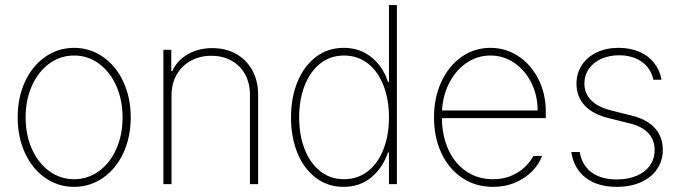

<svg xmlns="http://www.w3.org/2000/svg" viewBox="-20 -727 2687 758"><path d="M49.8 -263.7Q49.8 -341.8 78.6 -404.3Q107.4 -466.8 158.4 -502.4Q209.5 -538.1 272.5 -538.1Q335.4 -538.1 386.7 -502.4Q438 -466.8 467 -404.1Q496.1 -341.3 496.1 -263.7Q496.1 -185.5 467 -123Q438 -60.5 386.7 -24.9Q335.4 10.7 272.5 10.7Q209.5 10.7 158.4 -24.9Q107.4 -60.5 78.6 -123Q49.8 -185.5 49.8 -263.7ZM463.9 -263.7Q463.9 -332 439.2 -387.7Q414.6 -443.4 370.8 -475.6Q327.1 -507.8 272.5 -507.8Q217.8 -507.8 174.1 -475.6Q130.4 -443.4 105.7 -387.7Q81.1 -332 81.1 -263.7Q81.1 -195.3 105.7 -139.6Q130.4 -84 174.1 -51.8Q217.8 -19.5 272.5 -19.5Q327.6 -19.5 371.3 -51.8Q415 -84 439.5 -139.6Q463.9 -195.3 463.9 -263.7Z M657.2 0H625V-530.3H656.2V-446.3H660.2Q678.7 -487.8 720.9 -512.5Q763.2 -537.1 818.4 -537.1Q871.1 -537.1 912.1 -514.2Q953.1 -491.2 976.1 -449.5Q999 -407.7 999 -353.5V0H966.8V-352.5Q966.8 -397.9 947.8 -433.1Q928.7 -468.3 894 -487.5Q859.4 -506.8 814.5 -506.8Q769 -506.8 733.2 -487.1Q697.3 -467.3 677.2 -431.9Q657.2 -396.5 657.2 -350.6Z M1128.9 -263.7Q1128.9 -342.3 1154.8 -404.8Q1180.7 -467.3 1227.8 -502.7Q1274.9 -538.1 1336.9 -538.1Q1400.4 -538.1 1446.3 -501.2Q1492.2 -464.4 1511.7 -403.3H1515.6V-707H1546.9V0H1515.6V-125H1511.7Q1490.2 -63 1445.1 -26.1Q1399.9 10.7 1336.9 10.7Q1274.4 10.7 1227.3 -24.7Q1180.2 -60.1 1154.5 -122.3Q1128.9 -184.6 1128.9 -263.7ZM1515.6 -263.7Q1515.6 -333.5 1494.1 -389.2Q1472.7 -444.8 1432.4 -476.3Q1392.1 -507.8 1337.9 -507.8Q1284.2 -507.8 1244.1 -476.1Q1204.1 -444.3 1182.6 -388.9Q1161.1 -333.5 1161.1 -263.7Q1161.1 -193.8 1182.6 -138.4Q1204.1 -83 1244.1 -51.3Q1284.2 -19.5 1337.9 -19.5Q1392.1 -19.5 1432.4 -51Q1472.7 -82.5 1494.1 -138.2Q1515.6 -193.8 1515.6 -263.7Z M1693.4 -263.7Q1693.4 -341.3 1722.4 -404.1Q1751.5 -466.8 1802.2 -502.4Q1853 -538.1 1916 -538.1Q1976.1 -538.1 2026.1 -505.4Q2076.2 -472.7 2105.5 -414.8Q2134.8 -356.9 2134.8 -285.2V-260.7H1724.6Q1725.1 -192.9 1749.5 -137.9Q1773.9 -83 1819.6 -51.3Q1865.2 -19.5 1926.8 -19.5Q1969.2 -19.5 2001.7 -34.4Q2034.2 -49.3 2054.7 -70.1Q2075.2 -90.8 2085.9 -111.3H2120.1Q2108.9 -80.6 2082.5 -52.7Q2056.2 -24.9 2016.1 -7.1Q1976.1 10.7 1926.8 10.7Q1857.4 10.7 1804.4 -24.9Q1751.5 -60.5 1722.4 -123Q1693.4 -185.5 1693.4 -263.7ZM2102.5 -291Q2102.5 -350.6 2077.6 -400.4Q2052.7 -450.2 2010 -479Q1967.3 -507.8 1916 -507.8Q1865.2 -507.8 1823 -479.5Q1780.8 -451.2 1754.6 -401.6Q1728.5 -352.1 1725.1 -291Z M2424.8 -508.8Q2384.8 -508.8 2353.5 -494.6Q2322.3 -480.5 2304.7 -455.1Q2287.1 -429.7 2287.1 -397.5Q2287.1 -358.4 2313.7 -331.3Q2340.3 -304.2 2392.6 -291L2474.6 -270.5Q2534.7 -255.9 2565.7 -220.9Q2596.7 -186 2596.7 -135.7Q2596.7 -92.8 2574.2 -59.6Q2551.8 -26.4 2510.5 -7.8Q2469.2 10.7 2415 10.7Q2339.4 10.7 2292.5 -25.1Q2245.6 -61 2235.4 -127H2268.6Q2277.8 -74.2 2315.7 -46.4Q2353.5 -18.6 2415 -18.6Q2459.5 -18.6 2493.4 -33Q2527.3 -47.4 2545.9 -73.7Q2564.5 -100.1 2564.5 -134.8Q2564.5 -174.3 2539.6 -201.4Q2514.6 -228.5 2464.8 -240.2L2382.8 -260.7Q2320.3 -275.9 2288.1 -310.8Q2255.9 -345.7 2255.9 -396.5Q2255.9 -437.5 2276.9 -469.7Q2297.9 -502 2335.7 -520Q2373.5 -538.1 2421.9 -538.1Q2468.3 -538.1 2504.4 -522.5Q2540.5 -506.8 2562.7 -478.3Q2585 -449.7 2591.8 -412.1H2559.6Q2549.8 -457 2514.4 -482.7Q2479 -508.3 2424.8 -508.8Z"/></svg>

Font: Pretendard JP Thin
Style: Regular
Weight: 100
Designer: Base glyphs from Inter by Rasmus Andersson; Hangeul glyphs from Noto Sans CJK(Source Han Sans) by Jang Soo-young and Kan
Foundry: Kil Hyung-jin
Version: Version 1.309